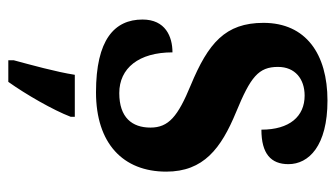

<svg xmlns="http://www.w3.org/2000/svg" viewBox="-193 -394 808 462"><g transform="rotate(90 211.0 -163.0)"><path d="M202 10C325 10 393 -55 393 -159C393 -249 337 -291 250 -327C165 -362 141 -381 141 -428C141 -469 170 -492 210 -492C260 -492 292 -456 292 -388C350 -388 375 -411 375 -453C375 -502 331 -547 222 -547C110 -547 35 -495 35 -393C35 -301 84 -260 185 -218C260 -187 287 -165 287 -121C287 -77 263 -46 204 -46C144 -46 106 -93 106 -174C68 -174 27 -157 27 -102C27 -34 76 10 202 10ZM125 208V221H177C207 179 245 113 261 71V61H160C153 106 136 167 125 208Z"/></g></svg>

Font: Noto Serif Armenian Condensed
Style: Bold
Weight: 700
Width: 3
Designer: Monotype Design Team
Foundry: Monotype Imaging Inc.
Version: Version 2.008